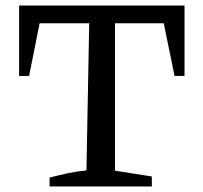

<svg xmlns="http://www.w3.org/2000/svg" viewBox="-20 -673 734 693"><path d="M646 -653V-399H610L571 -589H395V-57L528 -36V0H159V-32Q193 -41 226 -48Q259 -55 292 -58L302 -589H123L85 -399H49V-653Z"/></svg>

Font: Piazzolla 24pt Medium
Style: Regular
Weight: 500
Designer: Juan Pablo del Peral
Foundry: Huerta Tipografica
Version: Version 2.005